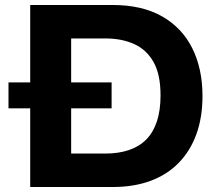

<svg xmlns="http://www.w3.org/2000/svg" viewBox="-20 -749 859 769"><path d="M101 0V-729H431Q549 -729 629 -683.5Q709 -638 750 -556Q791 -474 791 -364Q791 -279 766.5 -211.5Q742 -144 695.5 -96.5Q649 -49 582.5 -24.5Q516 0 432 0ZM265 -134H402Q455 -134 496.5 -148Q538 -162 566 -190.5Q594 -219 608.5 -263Q623 -307 623 -367Q623 -451 595 -500.5Q567 -550 517.5 -572.5Q468 -595 402 -595H265ZM14 -315V-419H427V-315Z"/></svg>

Font: Mona Sans SemiExpanded
Style: Bold
Weight: 700
Width: 6
Designer: Deni Anggara
Foundry: GitHub
Version: Version 2.000